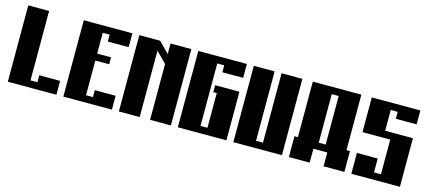

<svg xmlns="http://www.w3.org/2000/svg" viewBox="-42 -755 2384 1069"><g transform="rotate(15 1150.0 -220.0)"><path d="M20 -440H140V-40H180V-80H300V0H20Z M340 -440H620V-360H500V-400H460V-280H540V-240H460V-40H500V-80H620V0H340Z M660 -440H780L840 -379V-440H960V0H840V-322L780 -383V0H660Z M1000 -440H1280V-360H1160V-400H1120V-40H1160V-240H1140V-280H1280V0H1000Z M1320 -440H1440V-40H1480V-440H1600V0H1320Z M1660 -440H1940V-120H1960V0H1840V-80H1760V0H1640V-120H1660ZM1780 -400V-120H1820V-400Z M2000 -440H2280V-360H2160V-400H2120V-280H2280V0H2000V-120H2120V-40H2160V-240H2000Z"/></g></svg>

Font: SOV_poster
Style: Bold
Weight: 700
Version: Version 1.00